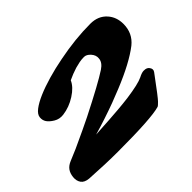

<svg xmlns="http://www.w3.org/2000/svg" viewBox="-128 -842 1085 1085"><g transform="rotate(-45 414.0 -300.0)"><path d="M278.3 11.2Q182.1 11.2 57.1 3.4Q22.9 0.5 9.3 -19Q-4.4 -38.6 -1.5 -66.7Q1.5 -94.7 14.6 -112.5Q27.8 -130.4 53.7 -140.9Q79.6 -151.4 122.1 -169.9Q237.3 -222.7 293.9 -251Q473.6 -341.8 538.1 -384.3Q573.7 -407.7 575.7 -437.5Q578.6 -462.4 559.6 -483.4Q541.5 -503.4 522 -503.4Q502.4 -503.4 484.9 -500Q467.3 -496.6 448.2 -491.2Q410.6 -479.5 376 -462.9Q359.4 -424.8 310.5 -393.6Q261.7 -362.3 208 -355.5Q176.3 -351.6 150.4 -367.2Q124.5 -382.8 113.3 -399.7Q102.1 -416.5 104.2 -438.5Q106.4 -460.4 133.1 -480.7Q159.7 -501 203.4 -519.8Q247.1 -538.6 304.2 -555.2Q361.3 -571.8 424.8 -584Q559.6 -610.8 680.2 -610.8Q742.2 -610.8 778.8 -569.8Q812 -532.7 812 -477.5Q812 -403.8 756.3 -358.9Q679.7 -299.3 531.2 -238.8L450.2 -207Q357.9 -172.9 260.3 -144.5Q269.5 -145.5 297.4 -147Q325.2 -148.4 363.3 -150.9Q401.4 -153.3 445.6 -157Q489.7 -160.6 531.7 -166Q630.4 -179.7 665 -196.8Q690.4 -210 705.3 -210Q720.2 -210 727.3 -206.5Q734.4 -203.1 738.8 -197.8Q753.9 -179.7 742.2 -163.1Q738.8 -158.7 729.5 -146Q656.7 -46.9 639.6 -29.3Q622.6 -11.7 616.7 -9.8Q546.9 11.2 278.3 11.2Z"/></g></svg>

Font: Sarina
Style: Regular
Weight: 400
Designer: James Grieshaber
Foundry: James Grieshaber
Version: Version 1.001